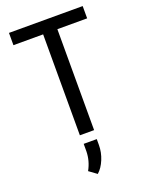

<svg xmlns="http://www.w3.org/2000/svg" viewBox="-174 -797 870 1133"><g transform="rotate(-20 260.5 -230.5)"><path d="M492.2 -633.8H305.2V0H215.8V-633.8H29.3V-710.9H492.2ZM237.3 250.5 189 215.3Q218.8 161.6 219.7 101.1V55.2H301.8V92.3Q301.8 138.2 283.9 181.6Q266.1 225.1 237.3 250.5Z"/></g></svg>

Font: MAUL Condensed
Style: Condensed Regular
Weight: 400
Designer: MAUL
Version: Version 1.0; 2020; ttfautohint (v1.8.3)